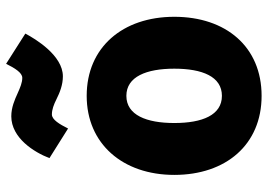

<svg xmlns="http://www.w3.org/2000/svg" viewBox="-144 -712 877 629"><g transform="rotate(-90 294.5 -397.5)"><path d="M359 -630C331 -630 306 -640 284 -651C266 -660 250 -666 234 -666C217 -666 202 -641 188 -613L91 -674C110 -724 157 -799 228 -799C257 -799 282 -788 304 -778C322 -770 338 -763 354 -763C371 -763 386 -788 400 -816L499 -753C481 -719 427 -630 359 -630ZM554 -265C554 -96 456 21 295 21C135 21 36 -96 36 -265C36 -434 138 -552 295 -552C454 -552 554 -434 554 -265ZM384 -265C384 -356 358 -422 295 -422C232 -422 206 -356 206 -265C206 -173 232 -109 295 -109C358 -109 384 -173 384 -265Z"/></g></svg>

Font: Repo ExtraBold
Style: Bold
Weight: 700
Designer: Stefan Peev
Foundry: Context Ltd
Version: Version 1.502